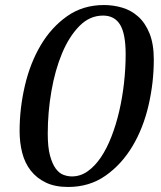

<svg xmlns="http://www.w3.org/2000/svg" viewBox="-20 -732 640 764"><path d="M58 -211C58 -179.7 61.5 -150.5 68.5 -123.5C75.5 -96.5 86.8 -73 102.5 -53C118.2 -33 138.2 -17.2 162.5 -5.5C186.8 6.2 216.3 12 251 12C307.7 12 357.3 -3 400 -33C442.7 -63 478.3 -102 507 -150C535.7 -198 557 -252.2 571 -312.5C585 -372.8 592 -433.7 592 -495C592 -536.3 586.3 -571 575 -599C563.7 -627 548.7 -649.3 530 -666C511.3 -682.7 490.2 -694.5 466.5 -701.5C442.8 -708.5 418.7 -712 394 -712C338 -712 289 -697.2 247 -667.5C205 -637.8 170 -599.3 142 -552C114 -504.7 93 -451 79 -391C65 -331 58 -271 58 -211ZM170 -200C170 -256.7 174.8 -313 184.5 -369C194.2 -425 208.3 -475.3 227 -520C245.7 -564.7 268.7 -600.8 296 -628.5C323.3 -656.2 354.7 -670 390 -670C420.7 -670 443.3 -657.8 458 -633.5C472.7 -609.2 480 -570 480 -516C480 -478.7 477.8 -440.7 473.5 -402C469.2 -363.3 462.8 -326 454.5 -290C446.2 -254 435.8 -220.2 423.5 -188.5C411.2 -156.8 397.2 -129.3 381.5 -106C365.8 -82.7 348.3 -64.2 329 -50.5C309.7 -36.8 288.7 -30 266 -30C254.7 -30 243.3 -32.2 232 -36.5C220.7 -40.8 210.5 -49.2 201.5 -61.5C192.5 -73.8 185 -91 179 -113C173 -135 170 -164 170 -200Z"/></svg>

Font: PT Serif Caption
Style: Italic
Weight: 400
Italic angle: -12°
Designer: A.Korolkova, O.Umpeleva, V.Yefimov
Foundry: ParaType Ltd
Version: Version 1.000W OFL